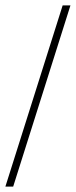

<svg xmlns="http://www.w3.org/2000/svg" viewBox="-72 -694 282 714"><path d="M-52 0H-23L190 -674H161Z"/></svg>

Font: Anybody UltraCondensed ExtraLight
Style: Italic
Weight: 250
Width: 1
Italic angle: -10°
Version: Version 1.113;gftools[0.9.25]